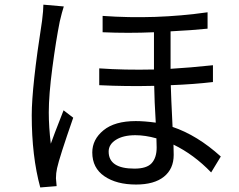

<svg xmlns="http://www.w3.org/2000/svg" viewBox="-20 -784 1040 836"><path d="M168.9 -763.7 257.8 -755.9Q250 -732.4 240.2 -690.4Q223.6 -607.4 208 -489.3Q192.4 -371.1 192.4 -294.9Q192.4 -231.4 201.2 -158.2Q210 -184.6 256.8 -303.7L298.8 -271.5Q238.3 -97.7 228.5 -51.8Q223.6 -30.3 223.6 -7.8L226.6 26.4L155.3 32.2Q118.2 -103.5 118.2 -282.2Q118.2 -406.2 163.1 -693.4Q168.9 -740.2 168.9 -763.7ZM662.1 -141.6Q662.1 -166 661.1 -181.6Q612.3 -195.3 569.3 -195.3Q516.6 -195.3 484.9 -175.3Q453.1 -155.3 453.1 -124Q453.1 -49.8 565.4 -49.8Q619.1 -49.8 640.6 -73.7Q662.1 -97.7 662.1 -141.6ZM907.2 -500V-426.8Q825.2 -417 723.6 -413.1Q724.6 -368.2 731.4 -231.4Q838.9 -195.3 941.4 -102.5L899.4 -33.2Q824.2 -111.3 735.4 -154.3Q736.3 -137.7 736.3 -109.4Q736.3 -48.8 693.8 -14.6Q651.4 19.5 572.3 19.5Q487.3 19.5 434.6 -16.6Q381.8 -52.7 381.8 -120.1Q381.8 -176.8 430.7 -216.8Q479.5 -256.8 571.3 -256.8Q608.4 -256.8 658.2 -250Q652.3 -345.7 651.4 -410.2Q532.2 -407.2 412.1 -413.1V-486.3Q522.5 -478.5 650.4 -481.4V-643.6Q538.1 -638.7 426.8 -643.6V-714.8Q656.2 -698.2 883.8 -730.5V-659.2Q818.4 -652.3 722.7 -647.5V-484.4Q806.6 -489.3 907.2 -500Z"/></svg>

Font: GenYoGothic TW TTF Regular
Style: Regular
Weight: 400
Version: Version 1.300